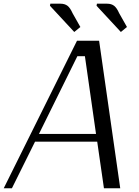

<svg xmlns="http://www.w3.org/2000/svg" viewBox="-20 -1010 748 1030"><path d="M393.1 -791.5H511.7L625 0H537.6L501.5 -250H168L43.9 0H0ZM395 -708.5 189 -291.5H495.1L435.5 -708.5ZM498 -979Q498 -979 500 -990.2H554.2Q577.6 -990.2 592.3 -978.8Q606.9 -967.3 619.1 -939.5L661.1 -865.2L628.4 -838.4ZM248 -979 250 -990.2H304.2Q327.6 -990.2 342.3 -978.8Q356.9 -967.3 369.1 -939.5L411.1 -865.2L378.4 -838.4Z"/></svg>

Font: Resagnicto
Style: Italic
Weight: 500
Italic angle: -10°
Version: Version 0.999